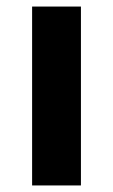

<svg xmlns="http://www.w3.org/2000/svg" viewBox="-20 -566 345 586"><path d="M227 0H78V-546H227Z"/></svg>

Font: Noto Sans NKo Unjoined
Style: Bold
Weight: 700
Designer: Monotype Design Team
Foundry: Monotype Imaging Inc.
Version: Version 2.004